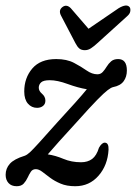

<svg xmlns="http://www.w3.org/2000/svg" viewBox="-25 -652 483 681"><path d="M360 -121Q357 -66 324.5 -28.8Q292 8.5 242 8.5Q211.5 8.5 189.8 -0.8Q168 -10 152.2 -22Q136.5 -34 124.5 -43Q112.5 -52 102 -52Q90.5 -52 84.5 -43Q78.5 -34 73 -22Q67.5 -10 59 -0.8Q50.5 8.5 34 8.5Q15.5 8.5 5.2 -2.8Q-5 -14 -5 -32Q-5 -54.5 10 -71.2Q25 -88 62.5 -99.5Q71 -102.5 81.5 -112.2Q92 -122 113.8 -146Q135.5 -170 176.5 -216Q217 -260 242.2 -288.2Q267.5 -316.5 283 -335.5Q252 -340.5 215.2 -354Q178.5 -367.5 151.5 -367.5Q129 -367.5 120.8 -359.8Q112.5 -352 112.5 -341Q112.5 -329.5 123.5 -320Q136 -309.5 136 -295Q136 -283 127.5 -276.2Q119 -269.5 106.5 -269.5Q87 -269.5 74 -284.5Q61 -299.5 61 -327.5Q61 -375.5 89.5 -409Q118 -442.5 174.5 -442.5Q212 -442.5 237.5 -429Q263 -415.5 282.2 -402Q301.5 -388.5 320.5 -388.5Q332 -388.5 339.5 -396.8Q347 -405 353.5 -415.8Q360 -426.5 369.2 -434.5Q378.5 -442.5 394 -442.5Q425 -442.5 425 -402Q425 -379.5 413.5 -363.8Q402 -348 376 -343Q369 -341.5 356.8 -332.2Q344.5 -323 319.5 -297.5Q294.5 -272 249 -221Q208 -176.5 185.5 -151.2Q163 -126 144.5 -104.5Q171.5 -100.5 200 -88.5Q228.5 -76.5 262.5 -76.5Q286 -76.5 301.8 -88.2Q317.5 -100 326 -128Q336.5 -146.5 347 -146Q361 -145.5 360 -121ZM320.5 -499Q308 -487.5 297.8 -480.8Q287.5 -474 276 -474Q263 -474 255.8 -480.5Q248.5 -487 242.5 -499L191.5 -596.5Q181.5 -615.5 196.5 -627Q211 -638 226 -623L289 -550L396 -623Q424 -639.5 434.5 -627Q438.5 -622 437.2 -612.5Q436 -603 426 -594.5Z"/></svg>

Font: Fraunces 144pt SuperSoft
Style: Italic
Weight: 400
Italic angle: -16°
Version: Version 1.000;[b76b70a41]